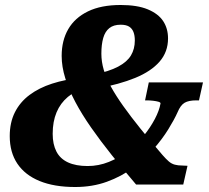

<svg xmlns="http://www.w3.org/2000/svg" viewBox="-20 -739 838 769"><path d="M714 0H525Q473 -61 427.5 -118Q382 -175 345 -228Q308 -281 282 -330Q256 -379 241.5 -425.5Q227 -472 227 -515Q227 -577 253.5 -622.5Q280 -668 332.5 -693.5Q385 -719 463 -719Q530 -719 572 -701.5Q614 -684 633.5 -654.5Q653 -625 653 -585Q653 -531 619 -492Q585 -453 521.5 -427Q458 -401 370 -385L355 -440Q417 -453 453 -472Q489 -491 504.5 -517Q520 -543 520 -577Q520 -597 514.5 -611Q509 -625 497 -632.5Q485 -640 463 -640Q435 -640 418 -626.5Q401 -613 393.5 -587Q386 -561 386 -524Q386 -492 395.5 -459.5Q405 -427 424.5 -391.5Q444 -356 473.5 -314.5Q503 -273 542 -224.5Q581 -176 631 -118Q645 -102 656 -92.5Q667 -83 680 -79.5Q693 -76 710 -76L731 -75ZM331 -74Q375 -74 416 -90.5Q457 -107 492.5 -134Q528 -161 555 -194.5Q582 -228 600 -262Q618 -296 623 -325Q623 -329 614.5 -331.5Q606 -334 593 -335.5Q580 -337 567 -337H561L576 -409H793L777 -337H766Q736 -337 719.5 -327.5Q703 -318 691 -289Q678 -260 654 -221Q630 -182 594.5 -141.5Q559 -101 512.5 -66.5Q466 -32 408 -11Q350 10 281 10Q197 10 138.5 -14Q80 -38 49.5 -83.5Q19 -129 19 -194Q19 -248 39.5 -289Q60 -330 98 -358.5Q136 -387 188.5 -404Q241 -421 307 -428L325 -389Q282 -376 252 -351Q222 -326 206.5 -289Q191 -252 191 -203Q191 -161 206 -132Q221 -103 252.5 -88.5Q284 -74 331 -74Z"/></svg>

Font: Roboto Serif 20pt
Style: Bold Italic
Weight: 700
Italic angle: -10°
Version: Version 1.007